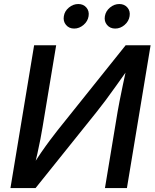

<svg xmlns="http://www.w3.org/2000/svg" viewBox="-20 -958 790 978"><path d="M626.5 0H514.6L579.1 -389.2Q582.5 -409.7 589.4 -444.6Q596.2 -479.5 606 -526.1Q615.7 -572.8 627.9 -627.9L644.5 -623.5Q602.1 -564 572 -521.5Q542 -479 518.1 -447.3Q494.1 -415.5 471.7 -387.2L161.1 0H33.2L153.8 -727.5H266.1L196.8 -310.5Q192.9 -285.2 186 -250Q179.2 -214.8 170.4 -175.3Q161.6 -135.7 151.9 -96.7L139.2 -102.5Q164.1 -144 189 -180.2Q213.9 -216.3 235.8 -245.4Q257.8 -274.4 273.4 -294.4L620.1 -727.5H747.1ZM566.9 -812.5Q540.5 -812.5 525.1 -831.1Q509.8 -849.6 514.2 -875.5Q518.6 -901.4 540 -919.4Q561.5 -937.5 587.9 -937.5Q613.8 -937.5 629.2 -919.4Q644.5 -901.4 640.1 -875.5Q636.2 -849.6 614.7 -831.1Q593.3 -812.5 566.9 -812.5ZM357.9 -812.5Q331.5 -812.5 316.2 -831.1Q300.8 -849.6 305.2 -875.5Q309.1 -901.4 330.8 -919.4Q352.5 -937.5 378.9 -937.5Q404.8 -937.5 420.2 -919.4Q435.5 -901.4 431.2 -875.5Q427.2 -849.6 405.5 -831.1Q383.8 -812.5 357.9 -812.5Z"/></svg>

Font: Inter 17pt Medium
Style: Italic
Weight: 500
Italic angle: -9.3988°
Version: Version 4.001;git-66647c0bb